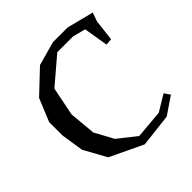

<svg xmlns="http://www.w3.org/2000/svg" viewBox="-196 -869 1037 1037"><g transform="rotate(-45 323.0 -350.5)"><path d="M614 -70 514 -2 324 20 135 -70 64 -199 44 -328V-430L98 -561L227 -683L364 -721H476L629 -682L611 -631L597 -510L559 -507L536 -647L462 -666H342L192 -538L159 -374L173 -222L231 -115L335 -33L498 -47L591 -103Z"/></g></svg>

Font: Alike Angular
Style: Regular
Weight: 400
Version: Version 1.210